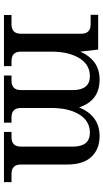

<svg xmlns="http://www.w3.org/2000/svg" viewBox="209 -746 536 995"><g transform="rotate(90 477.5 -248.0)"><path d="M923.3 0H663.1V-39.1H690.4Q739.3 -39.1 739.3 -87.9V-356.4Q739.3 -445.3 667 -445.3Q602.5 -445.3 568.4 -382.8Q539.1 -329.6 539.1 -245.6V-87.9Q539.1 -39.1 587.9 -39.1H615.2V0H371.1V-39.1H397.5Q446.3 -39.1 446.3 -87.9V-356.4Q446.3 -445.3 374 -445.3Q310.1 -445.3 276.4 -382.8Q247.1 -329.1 247.1 -245.6V-87.9Q247.1 -39.1 295.9 -39.1H322.3V0H57.1V-39.1H105.5Q154.3 -39.1 154.3 -87.9V-400.4Q154.3 -449.2 105.5 -449.2H56.2V-488.3H236.3L247.1 -395.5Q291 -495.6 392.1 -495.6Q501 -495.6 536.1 -389.6Q579.6 -495.6 685.1 -495.6Q752.4 -495.6 792.2 -453.4Q832 -411.1 832 -328.6V-87.9Q832 -39.1 880.9 -39.1H923.3Z"/></g></svg>

Font: Munson
Style: Regular
Weight: 400
Designer: Paul James MIller
Foundry: High-Logic / Made with FontCreator
Version: Version 2.10;May 5, 2019;FontCreator 11.5.0.2430 64-bit